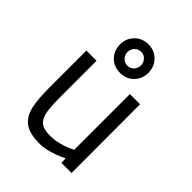

<svg xmlns="http://www.w3.org/2000/svg" viewBox="-215 -864 989 989"><g transform="rotate(45 279.5 -369.5)"><path d="M470 -500 471 0H397L396 -32Q373 -20 348 -11Q327 -3 300.5 3.5Q274 10 248 10Q195 10 162.5 -3Q130 -16 111 -45Q92 -74 85.5 -122Q79 -170 79 -239V-500H153V-240Q153 -188 156.5 -153Q160 -118 171 -96.5Q182 -75 203 -66Q224 -57 259 -57Q284 -57 308 -62.5Q332 -68 352 -75Q375 -83 396 -94V-500ZM179 -645Q179 -689 208.5 -719Q238 -749 283 -749Q327 -749 356.5 -719Q386 -689 386 -645Q386 -600 356.5 -570.5Q327 -541 283 -541Q238 -541 208.5 -570.5Q179 -600 179 -645ZM234 -645Q234 -624 248 -609Q262 -594 284 -594Q304 -594 318 -609Q332 -624 332 -645Q332 -665 318 -680Q304 -695 284 -695Q262 -695 248 -680Q234 -665 234 -645Z"/></g></svg>

Font: Panefresco 400wt
Style: Regular
Weight: 400
Foundry: Campivisivi & Chank Co
Version: Version 1.002